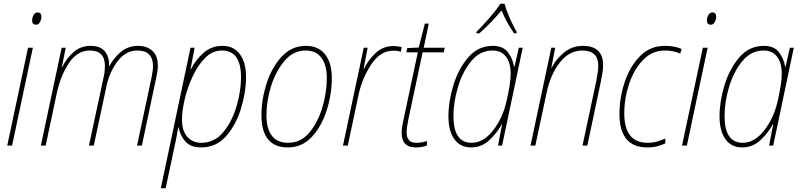

<svg xmlns="http://www.w3.org/2000/svg" viewBox="-20 -784 4318 1034"><path d="M174 -651Q188 -651 195.5 -665.5Q203 -680 203 -693Q203 -717 183 -717Q168 -717 160.5 -702.5Q153 -688 153 -674Q153 -651 174 -651ZM19 0H45L157 -527H131Z M200 0H226L286 -283Q305 -373 350 -442.5Q395 -512 464 -512Q545 -512 545 -429Q545 -418 543.5 -401Q542 -384 538 -368L459 0H485L555 -327Q571 -398 614 -455Q657 -512 720 -512Q804 -512 804 -427Q804 -406 796 -366L718 0H744L821 -364Q830 -402 830 -431Q830 -484 800.5 -510.5Q771 -537 724 -537Q668 -537 628.5 -502.5Q589 -468 569 -427H568Q569 -477 545 -507Q521 -537 468 -537Q413 -537 374 -501.5Q335 -466 315 -422H313L334 -527H312Z M846 230H872L916 24Q923 -6 929 -38Q935 -70 940 -98H942Q949 -56 977.5 -23Q1006 10 1063 10Q1145 10 1198.5 -51.5Q1252 -113 1278.5 -201.5Q1305 -290 1305 -369Q1305 -448 1271.5 -492.5Q1238 -537 1179 -537Q1118 -537 1075.5 -499Q1033 -461 1008 -411H1006L1028 -527H1006ZM1064 -15Q1017 -15 988.5 -47.5Q960 -80 960 -140Q960 -186 974.5 -248.5Q989 -311 1017 -371.5Q1045 -432 1084.5 -472Q1124 -512 1175 -512Q1278 -512 1278 -368Q1278 -294 1254 -212Q1230 -130 1182.5 -72.5Q1135 -15 1064 -15Z M1530 10Q1607 10 1660 -47.5Q1713 -105 1740 -191.5Q1767 -278 1767 -363Q1767 -445 1731 -491Q1695 -537 1628 -537Q1550 -537 1496.5 -478.5Q1443 -420 1415.5 -334Q1388 -248 1388 -165Q1388 10 1530 10ZM1532 -15Q1415 -15 1415 -165Q1415 -242 1440.5 -322Q1466 -402 1513 -457Q1560 -512 1626 -512Q1683 -512 1711.5 -472Q1740 -432 1740 -364Q1740 -286 1716 -205.5Q1692 -125 1646 -70Q1600 -15 1532 -15Z M1827 0H1853L1911 -274Q1930 -362 1979 -436.5Q2028 -511 2097 -511Q2123 -511 2138 -505L2144 -529Q2125 -536 2097 -536Q2042 -536 2001.5 -497Q1961 -458 1940 -413H1938L1960 -527H1939Z M2220 10Q2252 10 2279 0V-25Q2254 -15 2222 -15Q2170 -15 2170 -70Q2170 -96 2179 -140L2256 -502H2370L2375 -527H2262L2289 -657H2268L2235 -528L2173 -525L2168 -502H2230L2153 -139Q2143 -96 2143 -68Q2143 10 2220 10Z M2517 10Q2573 10 2615 -29Q2657 -68 2682 -115H2684L2662 0H2684L2795 -527H2774L2751 -426H2748Q2742 -466 2716 -501.5Q2690 -537 2634 -537Q2555 -537 2502 -475.5Q2449 -414 2422 -326Q2395 -238 2395 -158Q2395 -80 2426.5 -35Q2458 10 2517 10ZM2520 -15Q2422 -15 2422 -159Q2422 -234 2446.5 -316Q2471 -398 2518 -455Q2565 -512 2633 -512Q2679 -512 2704.5 -479Q2730 -446 2730 -387Q2730 -357 2724 -320.5Q2718 -284 2709 -244Q2689 -151 2636.5 -83Q2584 -15 2520 -15ZM2545 -605H2562Q2594 -633 2625.5 -666Q2657 -699 2681 -728Q2693 -697 2711.5 -664Q2730 -631 2748 -605H2762L2763 -612Q2746 -639 2725.5 -686Q2705 -733 2697 -764H2675Q2652 -729 2614 -685.5Q2576 -642 2546 -612Z M2837 0H2863L2923 -281Q2944 -383 2995 -447.5Q3046 -512 3116 -512Q3202 -512 3202 -429Q3202 -410 3198 -387.5Q3194 -365 3190 -342L3117 0H3143L3214 -336Q3219 -360 3223.5 -386.5Q3228 -413 3228 -432Q3228 -537 3120 -537Q3060 -537 3016 -500Q2972 -463 2951 -419H2949L2970 -527H2949Z M3466 10Q3497 10 3521 3.5Q3545 -3 3563 -12V-38Q3541 -28 3517.5 -21.5Q3494 -15 3468 -15Q3342 -15 3342 -173Q3342 -254 3368 -332Q3394 -410 3443 -461Q3492 -512 3560 -512Q3608 -512 3643 -495L3651 -520Q3615 -537 3560 -537Q3480 -537 3425.5 -480.5Q3371 -424 3343.5 -340Q3316 -256 3316 -171Q3316 10 3466 10Z M3808 -651Q3822 -651 3829.5 -665.5Q3837 -680 3837 -693Q3837 -717 3817 -717Q3802 -717 3794.5 -702.5Q3787 -688 3787 -674Q3787 -651 3808 -651ZM3653 0H3679L3791 -527H3765Z M3977 10Q4033 10 4075 -29Q4117 -68 4142 -115H4144L4122 0H4144L4255 -527H4234L4211 -426H4208Q4202 -466 4176 -501.5Q4150 -537 4094 -537Q4015 -537 3962 -475.5Q3909 -414 3882 -326Q3855 -238 3855 -158Q3855 -80 3886.5 -35Q3918 10 3977 10ZM3980 -15Q3882 -15 3882 -159Q3882 -234 3906.5 -316Q3931 -398 3978 -455Q4025 -512 4093 -512Q4139 -512 4164.5 -479Q4190 -446 4190 -387Q4190 -357 4184 -320.5Q4178 -284 4169 -244Q4149 -151 4096.5 -83Q4044 -15 3980 -15Z"/></svg>

Font: Noto Sans UI SemiCondensed Thin
Style: Italic
Weight: 250
Width: 4
Italic angle: -12°
Designer: Monotype Design Team
Foundry: Monotype Imaging Inc.
Version: Version 1.901